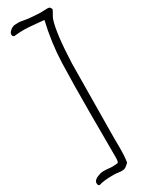

<svg xmlns="http://www.w3.org/2000/svg" viewBox="-286 -1002 896 1187"><g transform="rotate(-30 162.0 -408.5)"><path d="M74.7 -967.8Q89.8 -968.8 100.1 -968.8Q113.8 -968.8 134.8 -964.1Q155.8 -959.5 189.5 -957Q231 -953.6 256.3 -953.6L283.2 -954.6Q302.7 -956.5 313.5 -952.1Q315.4 -950.2 317.4 -947.5Q319.3 -944.8 321.3 -941.2Q323.2 -937.5 324.2 -936Q320.3 -924.8 309.6 -907Q298.8 -889.2 295.4 -878.4Q268.1 -795.4 259.8 -582.5Q259.3 -494.1 257.3 -318.6Q255.4 -143.1 254.9 -71.3Q254.9 -66.4 254.9 -61.5Q254.9 -50.3 255.1 -25.4Q255.4 -0.5 255.4 12.2Q255.4 79.6 248.5 117.2Q247.1 118.7 243.7 121.8Q240.2 125 238.5 126.5Q236.8 127.9 233.6 130.6Q230.5 133.3 228 135Q225.6 136.7 222.7 138.7Q219.7 140.6 216.6 141.8Q213.4 143.1 210 144Q200.2 145.5 192.4 145.5Q184.6 145.5 169.2 143.1Q153.8 140.6 138.2 140.6Q67.4 140.6 34.2 151.9Q29.8 153.3 26.4 149.7Q22.9 146 22 141.6Q21 137.2 21 133.3Q21 106.4 74.7 91.8Q83.5 89.4 100.1 89.4Q113.3 89.4 124.5 90.8Q145 93.3 158.2 93.3Q166 93.3 178 92.3Q189.9 91.3 195.3 90.8Q199.7 86.9 201.4 81.8Q203.1 76.7 203.6 67.4Q204.1 58.1 204.1 56.6Q204.1 33.2 204.1 6.8Q204.1 -37.6 203.9 -125Q203.6 -212.4 203.6 -255.4Q203.6 -470.2 208.5 -620.1Q213.4 -759.8 247.1 -902.3Q231.9 -903.3 182.6 -908.2Q133.3 -913.1 104.5 -913.1Q73.2 -913.1 37.6 -909.2Q28.3 -909.7 25.4 -918.7Q22.5 -927.7 25.9 -935.1Q33.2 -948.7 46.6 -957.8Q60.1 -966.8 74.7 -967.8Z"/></g></svg>

Font: Avessa
Style: Medium
Weight: 500
Designer: Arman Khorramak
Foundry: Arman Khorramak
Version: Version 1.000; ttfautohint (v1.8.1)